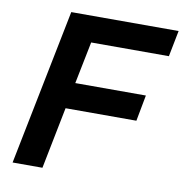

<svg xmlns="http://www.w3.org/2000/svg" viewBox="-79 -775 813 849"><g transform="rotate(10 327.5 -350.0)"><path d="M167 0H33L173 -700H655L632 -583H283L245 -394H562L540 -277H222Z"/></g></svg>

Font: Argentum Sans Medium
Style: Italic
Weight: 500
Italic angle: -11°
Designer: Julieta Ulanovsky (font), Cristiano Sobral (main changes and remaster)
Foundry: Julieta Ulanovsky (font), Cristiano Sobral (main changes and remaster)
Version: Version 2.007;June 15, 2022;FontCreator 14.0.0.2814 64-bit; 